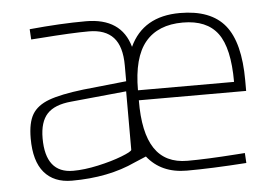

<svg xmlns="http://www.w3.org/2000/svg" viewBox="-43 -565 902 631"><g transform="rotate(-5 408.5 -250.0)"><path d="M47 -141Q47 -193 63.5 -220.5Q80 -248 119 -262.5Q158 -277 233 -286L376 -301V-353Q376 -416 349 -445.5Q322 -475 268 -475Q213 -475 107 -467L77 -465L75 -499Q178 -509 261 -509Q378 -509 405 -412Q450 -509 571 -509Q673 -509 719.5 -452Q766 -395 766 -269V-235H412Q411 -128 446 -75.5Q481 -23 554 -23Q617 -23 715 -30L744 -32L746 1Q629 9 549 9Q465 9 419 -49L381 -33Q291 9 170 9Q111 9 79 -28.5Q47 -66 47 -141ZM729 -268Q729 -380 693 -428.5Q657 -477 578 -477Q496 -477 454 -426.5Q412 -376 412 -268ZM373 -75V-268L190 -250Q135 -245 110.5 -218.5Q86 -192 86 -138Q86 -23 177 -23Q214 -23 259.5 -33Q305 -43 338.5 -56Q372 -69 373 -75Z"/></g></svg>

Font: Cairo ExtraLight
Style: Regular
Weight: 250
Designer: Mohamed Gaber, the designers of Titillium
Foundry: Kief Type Foundry
Version: Version 2.009; ttfautohint (v1.5.33-1714) -l 8 -r 50 -G 200 